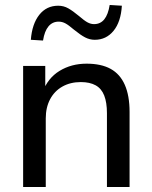

<svg xmlns="http://www.w3.org/2000/svg" viewBox="-20 -752 612 772"><path d="M73 0V-487H162V-381H151Q172 -438 219.5 -467Q267 -496 328 -496Q387 -496 425 -475Q463 -454 482 -410.5Q501 -367 501 -302V0H410V-297Q410 -340 399 -368Q388 -396 364.5 -409Q341 -422 305 -422Q263 -422 231 -404Q199 -386 181.5 -353Q164 -320 164 -276V0ZM153 -589 104 -592Q109 -656 138 -692.5Q167 -729 214 -729Q236 -729 254.5 -718.5Q273 -708 297 -688Q319 -669 332 -662Q345 -655 358 -655Q384 -655 399.5 -674.5Q415 -694 421 -732L470 -729Q466 -664 436.5 -628Q407 -592 361 -592Q341 -592 322.5 -601.5Q304 -611 277 -633Q256 -651 243 -658Q230 -665 216 -665Q191 -665 175 -646Q159 -627 153 -589Z"/></svg>

Font: Nunito Sans 12pt Medium
Style: Regular
Weight: 500
Designer: Vernon Adams
Foundry: Vernon Adams
Version: Version 3.101;gftools[0.9.27]